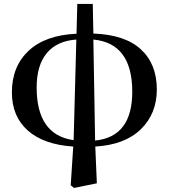

<svg xmlns="http://www.w3.org/2000/svg" viewBox="-20 -723 852 969"><path d="M451.2 -523.4 460 -13.7Q647.5 -32.2 647.5 -259.8Q647.5 -504.9 451.2 -523.4ZM351.6 -15.6 365.2 -523.4Q267.6 -516.6 216.3 -455.1Q165 -393.6 165 -281.2Q165 -42 351.6 -15.6ZM448.2 -703.1 451.2 -553.7Q611.3 -547.9 691.4 -473.6Q771.5 -399.4 771.5 -271.5Q771.5 -149.4 690.9 -70.8Q610.4 7.8 460.9 16.6L468.8 202.1L353.5 225.6L336.9 211.9L349.6 16.6Q200.2 6.8 120.1 -64.5Q40 -135.7 40 -256.8Q40 -387.7 124.5 -466.8Q209 -545.9 366.2 -552.7L370.1 -703.1Z"/></svg>

Font: GenYoMin TW TTF Bold
Style: Regular
Weight: 700
Version: Version 1.300